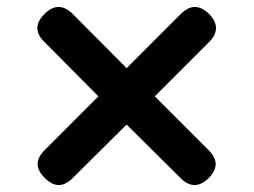

<svg xmlns="http://www.w3.org/2000/svg" viewBox="-20 -652 730 552"><path d="M344 -294 189 -140Q149 -100 109 -140Q68 -180 108 -220L263 -375L108 -531Q67 -571 108 -612Q148 -652 189 -612L344 -456L500 -612Q540 -652 581 -612Q621 -571 581 -531L425 -375L580 -220Q620 -180 580 -140Q539 -100 499 -140Z"/></svg>

Font: MaokenZhuyuanTi
Style: Regular
Weight: 400
Designer: Fontworks Inc & LongZhuTi team: ZERO子、时光羊、荆南、频凡、刘鹏、Little White Dog、帆影Magmeta、奈白不弍、白日月球、ChaoTawei、雨三（排名不分先后）
Version: Version 1.000; 20230222